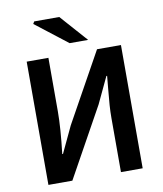

<svg xmlns="http://www.w3.org/2000/svg" viewBox="-92 -929 851 1003"><g transform="rotate(-10 333.0 -427.0)"><path d="M83 0V-653.8H198.2V-370.1Q198.2 -281.7 182.1 -146H186L252 -286.1L456.1 -653.8H583V0H467.8V-286.1Q467.8 -319.8 470.2 -355Q472.7 -390.1 477.8 -443.1Q482.9 -496.1 483.9 -507.8H480L414.1 -368.2L210 0ZM320.8 -710 150.9 -841.8 158.2 -854H291L418.9 -710Z"/></g></svg>

Font: Source Sans 3 Semibold
Style: Regular
Weight: 600
Designer: Paul D. Hunt
Foundry: Adobe
Version: Version 3.052;hotconv 1.1.0;makeotfexe 2.6.0